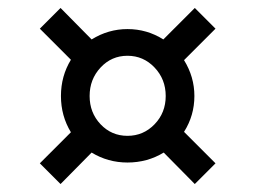

<svg xmlns="http://www.w3.org/2000/svg" viewBox="-20 -591 640 482"><path d="M232.5 -279Q260 -250 300 -250Q340 -250 368 -279Q396 -308 396 -350Q396 -392 368 -421.5Q340 -451 300 -451Q260 -451 232.5 -421.5Q205 -392 205 -350Q205 -308 232.5 -279ZM132 -571 210 -492Q252 -518 300 -518Q349 -518 390 -492L469 -571L521 -519L442 -440Q468 -398 468 -350Q468 -301 442 -260L521 -181L469 -129L391 -208Q350 -183 300 -183Q251 -183 210 -208L132 -129L80 -181L158 -259Q133 -300 133 -350Q133 -400 158 -441L80 -519Z"/></svg>

Font: CommitMono
Style: 450Regular
Weight: 450
Designer: Eigil Nikolajsen
Foundry: Eigil Nikolajsen
Version: Version 1.002